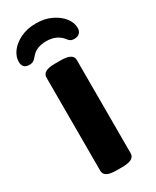

<svg xmlns="http://www.w3.org/2000/svg" viewBox="-192 -767 665 821"><g transform="rotate(-30 140.5 -356.5)"><path d="M125 2Q93 2 78.5 -6.5Q64 -15 64 -31V-492Q64 -508 78.5 -516.5Q93 -525 125 -525H153Q185 -525 199.5 -516.5Q214 -508 214 -492V-31Q214 -15 199.5 -6.5Q185 2 153 2ZM140 -715Q183 -715 216 -699Q249 -683 267.5 -659Q286 -635 286 -609Q286 -593 276.5 -584Q267 -575 251 -575Q239 -575 232 -579.5Q225 -584 220 -591Q193 -627 140 -627Q116 -627 97 -619.5Q78 -612 63 -593Q57 -585 49 -580Q41 -575 29 -575Q-5 -575 -5 -609Q-5 -635 13 -659Q31 -683 64 -699Q97 -715 140 -715Z"/></g></svg>

Font: Asap Semi Expanded
Style: Bold
Weight: 700
Width: 6
Designer: Pablo Cosgaya
Foundry: Omnibus-Type
Version: Version 3.001; ttfautohint (v1.8.4.7-5d5b)